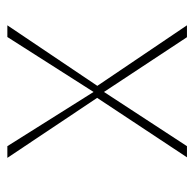

<svg xmlns="http://www.w3.org/2000/svg" viewBox="-23 -505 528 522"><g transform="rotate(90 241.0 -244.0)"><path d="M246.1 -244.1 407.7 -488.3H377.4L230 -262.7L81.1 -488.3H48.8L213.4 -244.6L48.8 0H80.6L230 -234.4L377.4 0H409.2Z"/></g></svg>

Font: SaysetthaMai Thin
Style: Regular
Weight: 100
Designer: John M. Durdin
Foundry: Lao Script for Windows
Version: Version 1.101